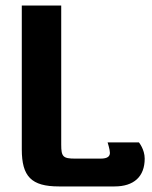

<svg xmlns="http://www.w3.org/2000/svg" viewBox="-20 -670 548 690"><path d="M341.7 -100H250C206.7 -100 200 -106.7 200 -150V-650H58.3V-133.3C58.3 -35.8 92.5 0 191.7 0H391.7C460.8 0 500 -35 500 -100C500 -133.3 479.2 -158.3 479.2 -158.3H366.7C366.7 -158.3 375 -132.5 375 -120.8C375 -108.3 366.7 -100 341.7 -100Z"/></svg>

Font: BoonHome
Style: Bold
Weight: 700
Designer: Sungsit Sawaiwan
Foundry: Sungsit Sawaiwan
Version: Version 0.2